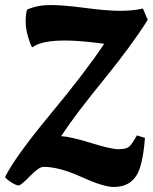

<svg xmlns="http://www.w3.org/2000/svg" viewBox="-32 -730 607 763"><path d="M420 13C474 13 509 -13.3 525 -66C534.3 -96 540.7 -134.7 544 -182L512 -192C499.3 -168.7 489 -153.7 481 -147C473 -140.3 459 -137 439 -137C419 -137 383 -145.2 331 -161.5C279 -177.8 239 -187 211 -189C245.7 -242.3 301 -315.7 377 -409C453 -502.3 512.3 -583 555 -651L536 -696C509.3 -690 479 -687 445 -687C411 -687 364.8 -690.8 306.5 -698.5C248.2 -706.2 202 -710 168 -710C134 -710 103.3 -704 76 -692C72 -682.7 70 -666 70 -642C70 -618 76 -590 88 -558C92 -547.3 94.7 -542 96 -542L108 -549C132 -562.3 172 -569 228 -569C265.3 -569 316.7 -564.7 382 -556C334 -483.3 263 -390.3 169 -277C75 -163.7 14.7 -80 -12 -26C-6 -18.7 3 -11.3 15 -4C27 3.3 36 7 42 7C48 7 63 -5.3 87 -30C111 -54.7 129 -67 141 -67C182.3 -67 232.3 -53.7 291 -27C349.7 -0.3 392.7 13 420 13Z"/></svg>

Font: Oleo Script
Style: Regular
Weight: 400
Designer: Soytutype
Foundry: Soytutype
Version: Version 1.002